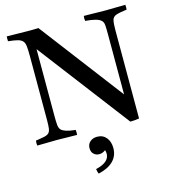

<svg xmlns="http://www.w3.org/2000/svg" viewBox="-136 -812 1066 1189"><g transform="rotate(-15 396.5 -217.0)"><path d="M621 7 176 -577V-149Q176 -111 178 -90.5Q180 -70 190 -59Q200 -49 221 -42Q242 -35 281 -31Q283 -15 281 1Q251 1 214.5 0Q178 -1 153 -1Q128 -1 91.5 0Q55 1 26 1Q23 -14 26 -31Q62 -36 82 -40.5Q102 -45 111 -54.5Q120 -64 122.5 -83Q125 -102 125 -136V-546Q125 -586 122.5 -609Q120 -632 109.5 -643.5Q99 -655 77.5 -660.5Q56 -666 18 -670Q17 -685 18 -701Q49 -701 84 -700Q119 -699 154 -699Q159 -699 181.5 -699Q204 -699 221 -700L627 -166V-550Q627 -588 625.5 -609Q624 -630 613 -640Q592 -662 512 -668Q509 -685 512 -700Q531 -700 557.5 -699.5Q584 -699 609 -698.5Q634 -698 650 -698Q675 -698 712 -699Q749 -700 778 -700Q780 -685 778 -669Q730 -663 709 -655.5Q688 -648 683 -628Q678 -608 678 -563V2Q668 4 651 5.5Q634 7 621 7ZM340 236Q386 225 407 206Q428 187 428 161Q428 149 424 137Q405 152 383 152Q363 152 348.5 138.5Q334 125 334 101Q334 75 352 59.5Q370 44 397 44Q434 44 455.5 70Q477 96 477 137Q477 188 443 221Q409 254 348 267Q345 259 343 251.5Q341 244 340 236Z"/></g></svg>

Font: Tiro Devanagari Marathi
Style: Regular
Weight: 400
Designer: Devanagari: John Hudson & Fiona Ross. Latin: John Hudson.
Foundry: Tiro Typeworks Ltd.
Version: Version 1.52